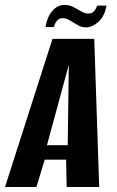

<svg xmlns="http://www.w3.org/2000/svg" viewBox="-51 -746 465 766"><path d="M-31 0 158.4 -591H325L344.7 0H215L212.7 -108.9H127.3L94.3 0ZM136.4 -166.8H219.2L223.5 -487.6ZM292.5 -636.9Q277.1 -636.9 265.3 -642.8Q253.5 -648.7 240.9 -656.6Q231.1 -663 220.8 -668.3Q210.4 -673.6 198.4 -673.6Q185.7 -673.6 176.9 -663.9Q168.1 -654.2 164.1 -637.9H130.5Q136.5 -677.3 157.2 -701.8Q178 -726.4 206.9 -726.4Q223 -726.4 235.7 -720.7Q248.4 -715 260.5 -707.7Q270.8 -701.4 280.5 -696.7Q290.3 -692 301 -692Q315.7 -692 323.8 -700.8Q332 -709.5 336.6 -723.7H373.7Q367 -681.9 342.1 -659.4Q317.2 -636.9 292.5 -636.9Z"/></svg>

Font: Alumni Sans Thin
Style: Italic
Weight: 100
Italic angle: -8°
Designer: Robert E. Leuschke
Foundry: Robert E. Leuschke
Version: Version 1.016